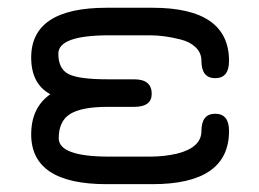

<svg xmlns="http://www.w3.org/2000/svg" viewBox="-20 -470 660 490"><path d="M322.3 -197.3H254.9Q188.5 -197.3 159.2 -179.2Q129.9 -161.1 129.9 -117.2Q129.9 -70.3 258.8 -70.3H362.3Q399.4 -70.3 432.6 -78.1Q494.1 -93.8 494.1 -135.7Q494.1 -179.7 529.3 -179.7Q564.5 -179.7 564.5 -135.7Q564.5 0 369.1 0H252Q59.6 0 59.6 -127Q59.6 -195.3 108.4 -229.5Q59.6 -255.9 59.6 -323.2Q59.6 -450.2 252 -450.2H369.1Q564.5 -450.2 564.5 -314.5Q564.5 -270.5 529.3 -270.5Q494.1 -270.5 494.1 -314.5Q494.1 -335 479.5 -349.1Q464.8 -363.3 441.4 -369.1Q399.4 -379.9 362.3 -379.9H258.8Q128.9 -379.9 128.9 -333Q128.9 -293.9 155.3 -280.8Q181.6 -267.6 254.9 -267.6H322.3Q367.2 -267.6 367.2 -230.5Q367.2 -197.3 322.3 -197.3Z"/></svg>

Font: Jura
Style: DemiBold
Weight: 600
Version: Version 2.5